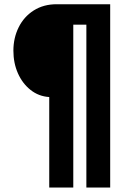

<svg xmlns="http://www.w3.org/2000/svg" viewBox="-20 -710 593 889"><path d="M208 -260.7Q159.2 -263.7 121.6 -293.5Q84 -323.2 63 -370.6Q42 -418 42 -475.6Q42 -534.2 66.4 -583.5Q90.8 -632.8 136.2 -661.6Q181.6 -690.4 242.2 -690.4H490.2V158.2H379.9V-595.7H319.3V158.2H208Z"/></svg>

Font: Altinn-DIN Condensed
Style: DINCondensed-Bold
Weight: 700
Width: 3
Designer: Charles Nix
Foundry: Altinn
Version: Version 2.00